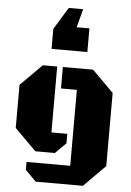

<svg xmlns="http://www.w3.org/2000/svg" viewBox="-66 -923 787 1153"><g transform="rotate(5 327.0 -346.5)"><path d="M392.1 -389.2H296.4V-518.6H478.5L607.9 -389.2V51.3L478.5 181.6H193.8L128.9 116.2V68.4H392.1ZM357.9 -121.1V-64L293.5 0H175.8L46.4 -129.4V-389.2L175.8 -518.6H262.2V-121.1ZM435.1 -621.1H219.2V-741.7L300.8 -875H387.7L357.9 -763.7H435.1Z"/></g></svg>

Font: Black Ops One [rus by aLiNcE]
Style: Regular
Weight: 400
Designer: James Grieshaber
Foundry: James Grieshaber
Version: Version 1.002;May 25, 2024;FontCreator 13.0.0.2680 64-bit